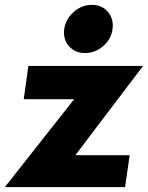

<svg xmlns="http://www.w3.org/2000/svg" viewBox="-53 -772 610 792"><path d="M-33.2 0 252.9 -362.8H44.9L64 -500H537.1L257.8 -131.8H481.9L462.9 0ZM211.9 -651.9Q217.8 -693.4 251.2 -722.7Q284.7 -752 326.2 -752Q367.7 -752 392.3 -722.7Q417 -693.4 411.1 -651.9Q406.2 -610.8 372.8 -582Q339.4 -553.2 297.9 -553.2Q256.3 -553.2 231.4 -581.8Q206.5 -610.4 211.9 -651.9Z"/></svg>

Font: Human Sans Black
Style: Italic
Weight: 800
Italic angle: -8°
Designer: Tim Radville
Foundry: Continuum
Version: Version 1.000;FEAKit 1.0